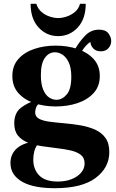

<svg xmlns="http://www.w3.org/2000/svg" viewBox="-20 -730 612 1010"><path d="M273 -490Q335 -490 387.5 -472.5Q440 -455 472.5 -419.5Q505 -384 505 -330Q505 -276 472.5 -240.5Q440 -205 387.5 -187.5Q335 -170 273 -170Q212 -170 160 -187.5Q108 -205 76.5 -240.5Q45 -276 45 -330Q45 -384 76.5 -419.5Q108 -455 160 -472.5Q212 -490 273 -490ZM277 -205Q307 -205 331 -233Q355 -261 355 -326Q355 -374 341.5 -402Q328 -430 308.5 -442.5Q289 -455 269 -455Q237 -455 216 -425.5Q195 -396 195 -335Q195 -288 207 -259Q219 -230 238 -217.5Q257 -205 277 -205ZM165 -139Q165 -116 186 -105Q207 -94 242 -89.5Q277 -85 318.5 -81.5Q360 -78 401.5 -71Q443 -64 478 -49Q513 -34 534 -5.5Q555 23 555 70Q555 152 483 206Q411 260 268 260Q217 260 174.5 252.5Q132 245 101 228.5Q70 212 52.5 187Q35 162 35 127Q35 82 67 52Q99 22 169 12L184 21Q167 42 161 64Q155 86 155 109Q155 161 186.5 193Q218 225 284 225Q325 225 356.5 212.5Q388 200 406.5 178.5Q425 157 425 130Q425 100 405 84.5Q385 69 352 61.5Q319 54 279.5 49.5Q240 45 200.5 39Q161 33 128 20.5Q95 8 75 -16Q55 -40 55 -81Q55 -136 90 -163Q125 -190 176 -206L190 -188Q175 -179 170 -164.5Q165 -150 165 -139ZM375 -472Q399 -513 429 -543.5Q459 -574 501 -574Q536 -574 550.5 -554Q565 -534 565 -515Q565 -493 550.5 -476.5Q536 -460 510 -460Q484 -460 469.5 -476.5Q455 -493 455 -515Q455 -523 464.5 -533Q474 -543 480 -549L479 -522Q463 -517 443 -500Q423 -483 405 -451ZM286 -540Q225 -540 183 -585.5Q141 -631 141 -710H171Q179 -684 198 -667.5Q217 -651 241 -643Q265 -635 286 -635Q307 -635 331 -643Q355 -651 374.5 -667.5Q394 -684 401 -710H431Q431 -631 389 -585.5Q347 -540 286 -540Z"/></svg>

Font: Brygada 1918
Style: Bold
Weight: 700
Designer: Mateusz Machalski | Borys Kosmynka | Przemek Hoffer
Foundry: NIEPODLEGLA 2018
Version: Version 3.006